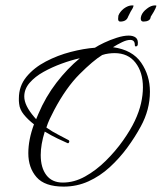

<svg xmlns="http://www.w3.org/2000/svg" viewBox="-20 -674 600 712"><path d="M216 18Q146 18 115.5 -17Q85 -52 85 -106Q85 -156 106 -213Q84 -230 68.5 -249Q53 -268 51 -289Q50 -294 50 -299.5Q50 -305 50 -309Q50 -355 78 -389Q106 -423 150 -446Q194 -469 242.5 -481.5Q291 -494 332 -497Q344 -505 366 -515.5Q388 -526 413 -534Q438 -542 457 -542Q474 -542 483.5 -534.5Q493 -527 491 -509Q490 -503 485 -502Q480 -501 480 -507Q480 -526 463 -526Q450 -526 432.5 -517.5Q415 -509 399 -499Q471 -489 503.5 -441.5Q536 -394 536 -334Q536 -267 502 -205Q481 -166 452 -126.5Q423 -87 387 -54Q351 -21 308 -1.5Q265 18 216 18ZM213 3Q255 3 295.5 -19.5Q336 -42 372 -77.5Q408 -113 436 -152.5Q464 -192 480 -226Q496 -260 503 -291Q510 -322 510 -350Q510 -406 482.5 -441.5Q455 -477 405 -477Q395 -477 383 -475.5Q371 -474 359 -470Q325 -449 275 -399Q225 -349 181 -266Q172 -249 164.5 -233Q157 -217 152 -201Q175 -185 197 -174Q219 -163 235 -154Q237 -152 237 -150Q237 -147 235 -144.5Q233 -142 231 -143Q217 -149 194 -160Q171 -171 146 -186Q131 -138 131 -99Q131 -52 152 -24.5Q173 3 213 3ZM114 -232 122 -251Q149 -315 189.5 -367.5Q230 -420 276 -458Q244 -451 208.5 -438Q173 -425 141.5 -407.5Q110 -390 90 -367Q70 -344 70 -316Q70 -283 107 -240ZM512 -594Q502 -594 502 -605Q502 -610 504 -616Q509 -630 525 -642Q540 -654 555 -654Q560 -654 560 -652Q559 -648 556.5 -642.5Q554 -637 550 -630L539 -612Q538 -602 530.5 -598Q523 -594 512 -594ZM426 -594Q418 -594 418 -604Q418 -607 418.5 -610Q419 -613 419 -616Q424 -630 439 -642Q455 -654 470 -654Q477 -654 475 -652Q474 -645 464 -630L455 -612Q449 -594 426 -594Z"/></svg>

Font: Grey Qo
Style: Regular
Weight: 400
Designer: Robert E. Leuschke
Foundry: Robert E. Leuschke
Version: Version 2.010